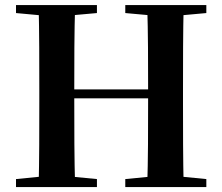

<svg xmlns="http://www.w3.org/2000/svg" viewBox="-20 -761 904 781"><path d="M45.1 0H374.3V-32.6L221.3 -47.3H193.8L45.1 -32.6ZM137.2 0H285.6C282.1 -115.1 282.1 -231.2 282.1 -365.8V-393.6C282.1 -510.8 282.1 -627.1 285.6 -740.5H137.2C139.9 -625.4 139.9 -510 139.9 -393.6V-346.1C139.9 -229 139.9 -112.9 137.2 0ZM211.1 -361H653.7V-397.4H211.1ZM489.6 0H819.3V-32.6L668.6 -47.3H641.5L489.6 -32.6ZM578.8 0H727.1C724.4 -115.1 724.4 -231.2 724.4 -346.1V-393.6C724.4 -510.8 724.4 -627.1 727.1 -740.5H578.8C582.5 -625.4 582.5 -510 582.5 -393.6V-365.8C582.5 -229 582.5 -112.9 578.8 0ZM45.1 -707.9 193.8 -694.2H221.3L374.3 -707.9V-740.5H45.1ZM489.6 -707.9 641.5 -694.2H668.6L819.3 -707.9V-740.5H489.6Z"/></svg>

Font: Source Han Serif CN VF
Style: Regular
Weight: 250
Designer: Ryoko NISHIZUKA 西塚涼子 (kana & ideographs); Frank Grießhammer (Latin, Greek & Cyrillic); Wenlong ZHANG 张文龙 (bopomofo); San
Foundry: Adobe
Version: Version 2.002;hotconv 1.1.0;makeotfexe 2.6.0